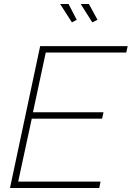

<svg xmlns="http://www.w3.org/2000/svg" viewBox="-20 -941 659 961"><path d="M181 -710H619L612 -678H209L145 -379H498L491 -347H139L71 -32H483L477 0H30ZM384 -921H425L468 -842L442 -829ZM281 -921H323L364 -842L340 -829Z"/></svg>

Font: Raleway Thin ExtraLight
Style: Italic
Weight: 250
Italic angle: -12°
Version: Version 4.026